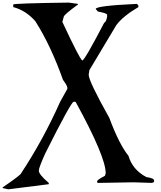

<svg xmlns="http://www.w3.org/2000/svg" viewBox="-20 -1386 1232 1466"><path d="M504.9 -1366.2Q81.1 -1360.4 81.1 -1351.6V-1332Q178.7 -1305.7 250 -1223.6Q367.2 -1040 460.9 -776.4Q494.1 -731.4 494.1 -716.8V-707L439.5 -609.4Q311.5 -321.3 141.6 -63.5Q141.6 -51.8 0 44.9V49.8L43 59.6L352.5 20.5V10.7Q276.4 -53.7 276.4 -83Q276.4 -106.4 326.2 -215.8Q523.4 -609.4 543 -609.4H553.7L559.6 -604.5Q787.1 -188.5 787.1 -63.5L781.2 -43.9Q727.5 -15.6 721.7 -3.9V5.9L727.5 10.7L999 5.9L1145.5 10.7V5.9H1156.2V-8.8Q1156.2 -25.4 1096.7 -34.2Q991.2 -90.8 960.9 -196.3Q889.6 -284.2 814.5 -486.3Q657.2 -766.6 657.2 -815.4L662.1 -849.6L868.2 -1194.3Q918.9 -1262.7 1037.1 -1332V-1341.8L1026.4 -1356.4Q710.9 -1341.8 710.9 -1317.4L727.5 -1297.9Q797.9 -1285.2 797.9 -1272.5V-1257.8Q789.1 -1213.9 776.4 -1213.9Q627 -926.8 608.4 -923.8Q589.8 -932.6 456.1 -1218.8L466.8 -1257.8Q466.8 -1272.5 575.2 -1351.6V-1356.4Z"/></svg>

Font: Elementary Gothic 
Style: Regular
Weight: 400
Designer: Bill Roach / W.K. Roach
Version: Version 1.00 April 18, 2012, initial release